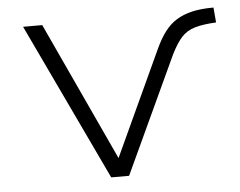

<svg xmlns="http://www.w3.org/2000/svg" viewBox="-42 -550 749 599"><g transform="rotate(-5 332.5 -250.0)"><path d="M283 0 50 -492H110L311 -58L464 -389Q478 -419 494 -440Q510 -461 531 -474Q552 -487 580 -493.5Q608 -500 647 -500L651 -453Q610 -451 584.5 -443.5Q559 -436 542.5 -418Q526 -400 509 -366L339 0Z"/></g></svg>

Font: Nunito Sans 7pt SemiExpanded ExtraLight
Style: Regular
Weight: 250
Width: 6
Designer: Vernon Adams
Foundry: Vernon Adams
Version: Version 3.101;gftools[0.9.27]